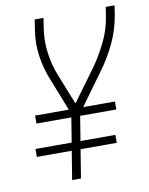

<svg xmlns="http://www.w3.org/2000/svg" viewBox="-83 -796 666 857"><g transform="rotate(-10 250.0 -367.5)"><path d="M174 0 195 -129H37V-165H201L219 -276H61V-312H214L156 -459Q134 -512 125.5 -571Q117 -630 127 -691L134 -735H174L167 -691Q158 -633 165.5 -577.5Q173 -522 193 -472L248 -334L352 -476Q387 -525 413.5 -579.5Q440 -634 449 -691L456 -735H496L489 -691Q479 -629 451 -569Q423 -509 383 -455L279 -312H423V-276H259L241 -165H399V-129H235L214 0Z"/></g></svg>

Font: Iosevka Term Curly XLt Obl
Style: Regular
Weight: 200
Italic angle: -9°
Designer: Belleve Invis
Foundry: Belleve Invis
Version: Version 32.3.0